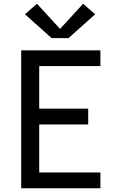

<svg xmlns="http://www.w3.org/2000/svg" viewBox="-20 -1003 640 1023"><path d="M93 0V-735H515V-651H189V-424H450V-340H189V-84H515V0ZM255 -800 113 -927 177 -983 300 -849 423 -983 487 -927 345 -800Z"/></svg>

Font: Iosevka SS04 Medium Extended
Style: Regular
Weight: 500
Width: 7
Monospace: yes
Designer: Belleve Invis
Foundry: Belleve Invis
Version: Version 19.0.0; ttfautohint (v1.8.4)